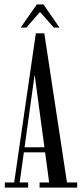

<svg xmlns="http://www.w3.org/2000/svg" viewBox="-20 -853 372 873"><path d="M2 0V-23.5H44.5L143 -701.5H181.5L284.5 -23.5H331V0H160V-23.5H203.5L136.5 -521H138.5L69.5 -23.5H108V0ZM79 -160.5V-183.5H197.5V-160.5ZM74 -727.5 147.5 -833H177.5L250.5 -727.5H225L162 -798.5L99.5 -727.5Z"/></svg>

Font: Imbue 48pt
Style: Regular
Weight: 400
Designer: Tyler Finck
Foundry: Etcetera Type Company
Version: Version 1.102